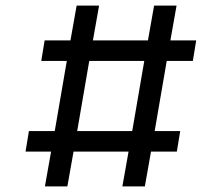

<svg xmlns="http://www.w3.org/2000/svg" viewBox="-20 -664 790 684"><path d="M140 0 162 -124H71L83 -197H175L218 -447H127L139 -520H231L253 -644H333L311 -520H507L529 -644H609L587 -520H679L667 -447H574L531 -197H622L610 -124H518L496 0H416L438 -124H242L220 0ZM255 -197H451L494 -447H298Z"/></svg>

Font: ABeeZee
Style: Regular
Weight: 400
Designer: Anja Meiners
Foundry: Anja Meiners
Version: Version 1.001